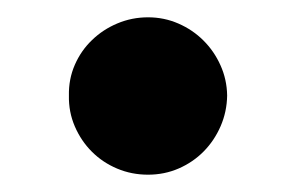

<svg xmlns="http://www.w3.org/2000/svg" viewBox="-20 -430 345 224"><path d="M60.4 -318.5Q60 -337.7 67.3 -354.4Q74.6 -371.1 87.4 -383.3Q100.1 -395.6 117 -402.7Q133.9 -409.8 152.7 -409.8Q171.5 -409.8 188.2 -402.5Q204.9 -395.2 217.3 -382.8Q229.8 -370.4 237.2 -353.9Q244.7 -337.4 245 -318.5Q244.7 -299.7 237.4 -282.8Q230.1 -266 217.7 -253.4Q205.3 -240.8 188.6 -233.5Q171.9 -226.2 152.7 -226.2Q133.5 -226.2 116.7 -233.3Q99.8 -240.4 87.2 -253Q74.6 -265.6 67.3 -282.5Q60 -299.4 60.4 -318.5Z"/></svg>

Font: Inter P Extra Bold
Style: Regular
Weight: 800
Designer: Rasmus Andersson
Foundry: rsms
Version: Version 3.018;git-588b23468